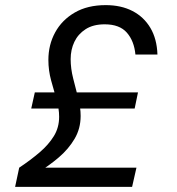

<svg xmlns="http://www.w3.org/2000/svg" viewBox="-20 -730 690 750"><path d="M39 0 55 -75Q100 -105 135 -135Q170 -165 190.5 -198.5Q211 -232 211 -274Q211 -306 200.5 -342Q190 -378 179.5 -416.5Q169 -455 169 -496Q169 -555 195.5 -603.5Q222 -652 272 -681Q322 -710 393 -710Q453 -710 497.5 -687Q542 -664 567.5 -621Q593 -578 595 -517H509Q504 -570 475.5 -602.5Q447 -635 389 -635Q344 -635 314.5 -616Q285 -597 270.5 -566.5Q256 -536 256 -499Q256 -462 266 -423Q276 -384 285.5 -347Q295 -310 295 -277Q295 -228 271.5 -188Q248 -148 210 -115.5Q172 -83 129 -57L113 -75H513L496 0ZM102 -306 116 -369H519L506 -306Z"/></svg>

Font: Azeret Mono Thin Light
Style: Italic
Weight: 300
Italic angle: -12°
Version: Version 1.002